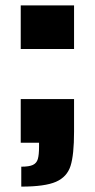

<svg xmlns="http://www.w3.org/2000/svg" viewBox="-20 -530 352 713"><path d="M57 -348V-510H255V-348ZM125 15V0H57V-162H255V-41Q255 45 242 86Q229 127 188 145Q147 163 59 163V89Q88 89 102 82.5Q116 76 120.5 60.5Q125 45 125 15Z"/></svg>

Font: Saira Semi Condensed Black
Style: Regular
Weight: 900
Width: 4
Designer: Hector Gatti with collaboration of the Omnibus-Type team
Foundry: Omnibus-Type
Version: Version 1.001; ttfautohint (v1.8)